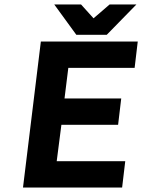

<svg xmlns="http://www.w3.org/2000/svg" viewBox="-20 -840 637 860"><path d="M541 -118H234L255 -281H509L523 -399H269L286 -536H583L597 -654H163L83 0H527ZM343 -820H223L322 -684H458L591 -820H471L399 -758Z"/></svg>

Font: Falling Sky
Style: SeBdObl
Weight: 600
Designer: Paul D. Hunt
Foundry: Adobe Systems Incorporated
Version: Version 1.02